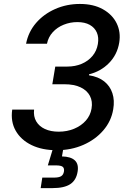

<svg xmlns="http://www.w3.org/2000/svg" viewBox="-20 -758 663 982"><path d="M270 10.3Q195.3 10.3 141.1 -16.1Q86.9 -42.5 60.3 -89.4Q33.7 -136.2 42.5 -197.3H154.3Q150.4 -162.6 165.3 -137.2Q180.2 -111.8 210 -98.1Q239.7 -84.5 280.3 -84.5Q322.8 -84.5 358.9 -99.4Q395 -114.3 418.7 -140.9Q442.4 -167.5 448.2 -202.6Q454.6 -239.7 439.9 -267.6Q425.3 -295.4 392.3 -311.3Q359.4 -327.1 309.1 -327.1H247.6L262.7 -417.5H324.2Q364.7 -417.5 397.9 -431.6Q431.2 -445.8 452.9 -471.7Q474.6 -497.6 480.5 -532.7Q486.3 -566.4 475.3 -591.6Q464.4 -616.7 439 -630.9Q413.6 -645 375.5 -645Q338.9 -645 305.7 -631.6Q272.5 -618.2 249.8 -593.3Q227.1 -568.4 220.2 -534.2H113.3Q125 -594.7 164.3 -640.4Q203.6 -686 262.2 -711.9Q320.8 -737.8 388.7 -737.8Q458 -737.8 506.3 -710.7Q554.7 -683.6 576.7 -638.7Q598.6 -593.8 589.8 -540Q579.6 -478.5 537.8 -435.8Q496.1 -393.1 435.5 -377.9L435.1 -373Q482.9 -365.7 512.9 -341.8Q543 -317.9 554.9 -281.2Q566.9 -244.6 559.1 -199.2Q549.3 -138.7 508.5 -91.3Q467.8 -43.9 405.8 -16.8Q343.8 10.3 270 10.3ZM188 204.1 196.3 150.4H255.4Q280.8 150.4 292.5 143.3Q304.2 136.2 307.1 119.1Q309.6 102.5 300.8 95.2Q292 87.9 265.6 87.9H224.6L258.3 -22.9H308.1L304.2 0L296.9 42Q342.3 43 362.8 62.3Q383.3 81.5 377 119.6Q370.1 163.6 339.4 183.8Q308.6 204.1 249 204.1Z"/></svg>

Font: Inter 17pt Medium
Style: Italic
Weight: 500
Italic angle: -9.3988°
Version: Version 4.001;git-66647c0bb